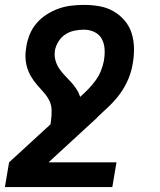

<svg xmlns="http://www.w3.org/2000/svg" viewBox="-31 -548 651 783"><path d="M427 215H-11L6 114L175 -41L177 -55Q180 -77 179.5 -98.5Q179 -120 170 -138Q161 -156 147.5 -171Q134 -186 120.5 -201.5Q107 -217 96.5 -234.5Q86 -252 80 -271.5Q74 -291 73 -312.5Q72 -334 76 -356Q80 -382 90 -407Q100 -432 118 -453Q136 -474 159.5 -489Q183 -504 208.5 -513Q234 -522 260 -525Q286 -528 312 -528Q344 -528 375 -522.5Q406 -517 432 -502Q458 -487 477.5 -464Q497 -441 506 -412Q515 -383 515.5 -351Q516 -319 510 -287Q505 -256 492 -225Q479 -194 459 -166.5Q439 -139 414.5 -115.5Q390 -92 365 -69V-68L167 114H444ZM296 -153Q313 -168 329 -184.5Q345 -201 358.5 -219.5Q372 -238 380.5 -259Q389 -280 393 -301V-303Q397 -326 395.5 -348.5Q394 -371 384 -389.5Q374 -408 354 -417.5Q334 -427 311 -427Q292 -427 272.5 -423Q253 -419 236 -408Q219 -397 208 -379.5Q197 -362 193 -343V-341Q190 -321 195 -302.5Q200 -284 210 -269Q220 -254 232.5 -241Q245 -228 257.5 -214.5Q270 -201 280 -186Q290 -171 296 -153Z"/></svg>

Font: Iosevka Extended
Style: Bold Italic
Weight: 700
Width: 7
Italic angle: -9°
Monospace: yes
Designer: Belleve Invis
Foundry: Belleve Invis
Version: Version 32.5.0; ttfautohint (v1.8.4)